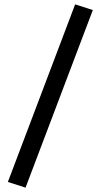

<svg xmlns="http://www.w3.org/2000/svg" viewBox="-20 -793 461 879"><path d="M16 40 324 -773 405 -747 97 66Z"/></svg>

Font: Andada Pro
Style: Bold
Weight: 700
Designer: Carolina Giovagnoli
Foundry: Huerta Tipografica
Version: Version 3.005; ttfautohint (v1.8.4)